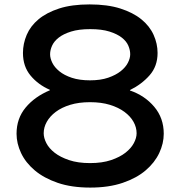

<svg xmlns="http://www.w3.org/2000/svg" viewBox="-20 -840 817 870"><path d="M722 -234Q722 -190 701.5 -146.5Q681 -103 640 -68Q599 -33 536 -11.5Q473 10 389 10Q304 10 241.5 -11.5Q179 -33 137.5 -68Q96 -103 75.5 -146.5Q55 -190 55 -234Q55 -303 96 -352.5Q137 -402 206 -431V-433Q153 -456 118.5 -497.5Q84 -539 84 -600Q84 -642 101 -682Q118 -722 154.5 -752.5Q191 -783 248 -801.5Q305 -820 386 -820Q467 -820 525 -801.5Q583 -783 620.5 -752.5Q658 -722 676 -682Q694 -642 694 -600Q694 -540 658 -499Q622 -458 569 -432V-430Q636 -407 679 -356Q722 -305 722 -234ZM570 -594Q570 -613 561.5 -633Q553 -653 532 -669.5Q511 -686 476 -697Q441 -708 389 -708Q337 -708 302 -697Q267 -686 246 -669.5Q225 -653 216 -633Q207 -613 207 -594Q207 -576 217 -555.5Q227 -535 249 -517Q271 -499 305.5 -487.5Q340 -476 388 -476Q436 -476 470.5 -488Q505 -500 527 -517.5Q549 -535 559.5 -555.5Q570 -576 570 -594ZM599 -236Q599 -263 585 -288Q571 -313 544 -333Q517 -353 478 -365Q439 -377 388 -377Q337 -377 298 -365Q259 -353 232.5 -333Q206 -313 192 -288Q178 -263 178 -236Q178 -215 190 -191.5Q202 -168 227.5 -148Q253 -128 293 -114.5Q333 -101 388 -101Q443 -101 483 -114.5Q523 -128 548.5 -148Q574 -168 586.5 -191.5Q599 -215 599 -236Z"/></svg>

Font: Sinkin Sans 500 Medium
Style: 500 Medium
Weight: 500
Designer: Keith Bates
Foundry: K-Type
Version: Sinkin Sans (version 1.0)  by Keith Bates   •   © 2014   www